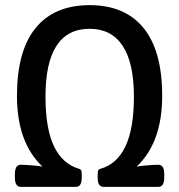

<svg xmlns="http://www.w3.org/2000/svg" viewBox="-20 -727 697 747"><path d="M61 0Q38 0 38 -36V-50Q38 -86 61 -86Q75 -86 100.5 -84Q126 -82 145 -79Q46 -173 46 -354Q46 -529 118.5 -618Q191 -707 329 -707Q466 -707 538.5 -618Q611 -529 611 -354Q611 -173 512 -79Q532 -82 557 -84Q582 -86 596 -86Q619 -86 619 -50V-36Q619 0 596 0H383Q360 0 360 -35V-47Q360 -57 361.5 -62.5Q363 -68 370 -70Q435 -88 468 -157.5Q501 -227 501 -351Q501 -483 457 -549Q413 -615 329 -615Q157 -615 157 -351Q157 -227 190 -158Q223 -89 288 -70Q295 -68 296.5 -62.5Q298 -57 298 -47V-35Q298 0 275 0Z"/></svg>

Font: Asap Semi Condensed Medium
Style: Regular
Weight: 500
Width: 4
Designer: Pablo Cosgaya
Foundry: Omnibus-Type
Version: Version 3.001; ttfautohint (v1.8.4.7-5d5b)